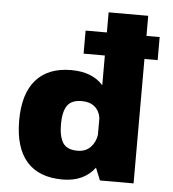

<svg xmlns="http://www.w3.org/2000/svg" viewBox="-56 -851 821 913"><g transform="rotate(5 355.0 -394.5)"><path d="M273 -511Q373 -511 425.5 -452V-594H324V-704H425.5V-800H614.5V-704H677.5V-594H614.5V0H454L430 -59Q377.5 11 276 11Q162.5 11 104.5 -55.5Q46.5 -122 46.5 -251Q46.5 -379 104.8 -445Q163 -511 273 -511ZM246 -251Q246 -192 265.2 -161.8Q284.5 -131.5 335 -131.5Q374 -131.5 397.2 -155.8Q420.5 -180 425.5 -216V-295Q420.5 -329.5 397 -349Q373.5 -368.5 336 -368.5Q285.5 -368.5 265.8 -338.8Q246 -309 246 -251Z"/></g></svg>

Font: League Mono ExtraBold
Style: Regular
Weight: 800
Width: 6
Designer: Tyler Finck
Foundry: The League of Moveable Type / Tyler Finck
Version: Version 2.210